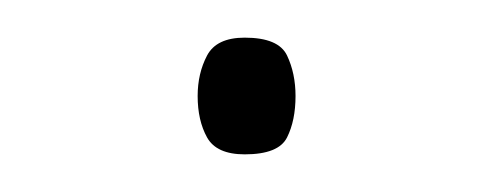

<svg xmlns="http://www.w3.org/2000/svg" viewBox="-20 -365 260 102"><path d="M85 -314Q85 -326 90 -335.5Q95 -345 110 -345Q128 -345 132.5 -335.5Q137 -326 137 -314Q137 -301 132.5 -292Q128 -283 110 -283Q95 -283 90 -292Q85 -301 85 -314Z"/></svg>

Font: Noto Sans Bengali Thin
Style: Regular
Weight: 100
Designer: Jelle Bosma - Monotype Design Team
Foundry: Monotype Imaging Inc.
Version: Version 2.003; ttfautohint (v1.8.4.7-5d5b)